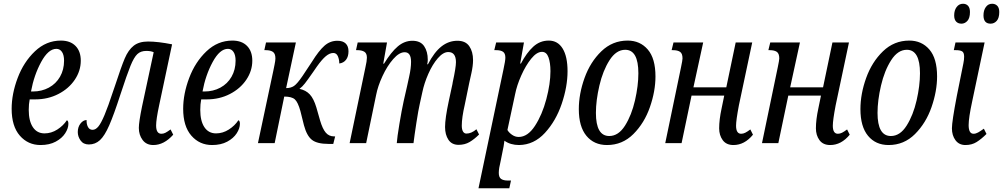

<svg xmlns="http://www.w3.org/2000/svg" viewBox="-20 -762 5339 1022"><path d="M42 -183Q42 -262 74 -347Q106 -432 166 -489Q226 -546 304 -546Q354 -546 382 -517.5Q410 -489 410 -439Q410 -385 378 -337.5Q346 -290 290.5 -261.5Q235 -233 168 -233H138Q133 -208 133 -177Q133 -118 155 -85Q177 -52 217 -52Q253 -52 285 -72.5Q317 -93 336 -122Q344 -119 344 -103Q344 -79 327 -52.5Q310 -26 276.5 -8Q243 10 196 10Q129 10 85.5 -40Q42 -90 42 -183ZM155 -275Q202 -275 240 -295.5Q278 -316 299.5 -353.5Q321 -391 321 -439Q321 -469 310 -485.5Q299 -502 280 -502Q237 -502 199 -432Q161 -362 145 -275Z M719 -81Q719 -112 736 -195L798 -484Q783 -491 759 -491Q729 -491 711 -474Q693 -457 674.5 -411.5Q656 -366 621 -259Q586 -151 561.5 -95Q537 -39 512 -16Q487 7 453 7Q424 7 409 -14Q394 -35 394 -59Q394 -86 408.5 -104.5Q423 -123 441 -123Q440 -102 448 -86.5Q456 -71 473 -71Q489 -71 503.5 -88.5Q518 -106 536.5 -150Q555 -194 582 -276L592 -305Q625 -406 644 -451Q663 -496 691.5 -518.5Q720 -541 768 -541Q821 -541 896 -526L827 -201Q811 -126 811 -94Q811 -50 839 -50Q850 -50 860 -55Q870 -60 888 -73L902 -45Q853 10 796 10Q759 10 739 -17Q719 -44 719 -81Z M955 -183Q955 -262 987 -347Q1019 -432 1079 -489Q1139 -546 1217 -546Q1267 -546 1295 -517.5Q1323 -489 1323 -439Q1323 -385 1291 -337.5Q1259 -290 1203.5 -261.5Q1148 -233 1081 -233H1051Q1046 -208 1046 -177Q1046 -118 1068 -85Q1090 -52 1130 -52Q1166 -52 1198 -72.5Q1230 -93 1249 -122Q1257 -119 1257 -103Q1257 -79 1240 -52.5Q1223 -26 1189.5 -8Q1156 10 1109 10Q1042 10 998.5 -40Q955 -90 955 -183ZM1068 -275Q1115 -275 1153 -295.5Q1191 -316 1212.5 -353.5Q1234 -391 1234 -439Q1234 -469 1223 -485.5Q1212 -502 1193 -502Q1150 -502 1112 -432Q1074 -362 1058 -275Z M1598 -95 1579 -171Q1566 -218 1549.5 -233Q1533 -248 1493 -248L1442 0H1353L1435 -386Q1437 -396 1441.5 -418Q1446 -440 1446 -451Q1446 -477 1432.5 -486Q1419 -495 1395 -495H1387L1396 -536H1555L1503 -293Q1528 -293 1545 -304.5Q1562 -316 1590 -357L1641 -434Q1677 -492 1707 -518.5Q1737 -545 1776 -545Q1805 -545 1820 -530.5Q1835 -516 1835 -489Q1835 -461 1822 -444Q1809 -427 1786 -424Q1786 -445 1778.5 -462.5Q1771 -480 1754 -480Q1735 -480 1714.5 -463Q1694 -446 1667 -408L1647 -379Q1617 -336 1603 -318Q1589 -300 1574 -289Q1608 -282 1629 -259.5Q1650 -237 1664 -190L1684 -120Q1697 -76 1714 -56Q1731 -36 1758 -36H1764L1754 4H1728Q1668 4 1640.5 -17.5Q1613 -39 1598 -95Z M2349 -86Q2349 -132 2369 -225L2386 -304Q2387 -308 2388 -313Q2389 -318 2390 -325Q2407 -403 2407 -431Q2407 -485 2366 -485Q2339 -485 2310.5 -452Q2282 -419 2260 -369Q2238 -319 2228 -271L2214 -207Q2207 -177 2196.5 -109Q2186 -41 2181 0H2092Q2094 -30 2106 -102.5Q2118 -175 2129 -225L2147 -304Q2148 -310 2158 -354.5Q2168 -399 2168 -433Q2168 -484 2134 -484Q2105 -484 2073 -447.5Q2041 -411 2016 -357Q1991 -303 1982 -256L1929 0H1841L1925 -403Q1933 -438 1933 -455Q1933 -478 1919.5 -486.5Q1906 -495 1882 -495H1875L1884 -536H2040L2020 -423H2024Q2062 -485 2097.5 -515Q2133 -545 2175 -545Q2218 -545 2237.5 -516.5Q2257 -488 2257 -444Q2257 -432 2254 -420H2258Q2291 -484 2329.5 -514.5Q2368 -545 2415 -545Q2458 -545 2478 -516Q2498 -487 2498 -442Q2498 -412 2489 -371.5Q2480 -331 2478 -322L2454 -205Q2438 -136 2438 -93Q2438 -73 2444.5 -62Q2451 -51 2463 -51Q2489 -51 2516 -74L2530 -46Q2505 -21 2479.5 -6Q2454 9 2421 9Q2385 9 2367 -18Q2349 -45 2349 -86Z M2660 -393Q2670 -439 2670 -455Q2670 -478 2657.5 -486.5Q2645 -495 2621 -495H2611L2621 -536H2769L2749 -424H2753Q2783 -481 2818.5 -513.5Q2854 -546 2901 -546Q2949 -546 2975 -503.5Q3001 -461 3001 -383Q3001 -301 2970 -209.5Q2939 -118 2880.5 -54.5Q2822 9 2743 10Q2697 10 2665 -13Q2664 -9 2662.5 4.5Q2661 18 2657 35L2645 95Q2635 135 2635 158Q2635 182 2647.5 190.5Q2660 199 2683 199H2700L2691 240H2527ZM2910 -383Q2910 -428 2899.5 -457Q2889 -486 2865 -486Q2837 -486 2807.5 -449.5Q2778 -413 2754.5 -360Q2731 -307 2722 -261L2681 -70Q2689 -56 2705.5 -44.5Q2722 -33 2741 -33Q2789 -33 2827.5 -92Q2866 -151 2888 -234Q2910 -317 2910 -383Z M3061 -181Q3061 -262 3091.5 -347Q3122 -432 3181 -489Q3240 -546 3321 -546Q3387 -546 3428 -498.5Q3469 -451 3469 -355Q3469 -277 3439.5 -192Q3410 -107 3351.5 -48.5Q3293 10 3211 10Q3142 10 3101.5 -39Q3061 -88 3061 -181ZM3378 -372Q3378 -497 3308 -497Q3260 -497 3224.5 -441.5Q3189 -386 3170.5 -306.5Q3152 -227 3152 -161Q3152 -38 3223 -38Q3272 -38 3307 -93.5Q3342 -149 3360 -227.5Q3378 -306 3378 -372Z M3808 -79Q3808 -125 3821 -185L3835 -253H3661L3608 0H3521L3605 -404Q3613 -442 3613 -451Q3613 -477 3600 -486Q3587 -495 3562 -495H3555L3565 -536H3723L3671 -297H3846L3896 -536H3984L3913 -201Q3898 -122 3898 -93Q3898 -50 3925 -50Q3936 -50 3947 -55.5Q3958 -61 3974 -73L3988 -45Q3943 10 3884 10Q3846 10 3827 -16Q3808 -42 3808 -79Z M4323 -79Q4323 -125 4336 -185L4350 -253H4176L4123 0H4036L4120 -404Q4128 -442 4128 -451Q4128 -477 4115 -486Q4102 -495 4077 -495H4070L4080 -536H4238L4186 -297H4361L4411 -536H4499L4428 -201Q4413 -122 4413 -93Q4413 -50 4440 -50Q4451 -50 4462 -55.5Q4473 -61 4489 -73L4503 -45Q4458 10 4399 10Q4361 10 4342 -16Q4323 -42 4323 -79Z M4560 -181Q4560 -262 4590.5 -347Q4621 -432 4680 -489Q4739 -546 4820 -546Q4886 -546 4927 -498.5Q4968 -451 4968 -355Q4968 -277 4938.5 -192Q4909 -107 4850.5 -48.5Q4792 10 4710 10Q4641 10 4600.5 -39Q4560 -88 4560 -181ZM4877 -372Q4877 -497 4807 -497Q4759 -497 4723.5 -441.5Q4688 -386 4669.5 -306.5Q4651 -227 4651 -161Q4651 -38 4722 -38Q4771 -38 4806 -93.5Q4841 -149 4859 -227.5Q4877 -306 4877 -372Z M5047 -79Q5047 -115 5073 -251L5108 -425Q5112 -444 5112 -460Q5112 -482 5101.5 -488.5Q5091 -495 5068 -495H5057L5066 -536H5221L5155 -223Q5136 -135 5136 -96Q5136 -50 5162 -50Q5174 -50 5186.5 -57Q5199 -64 5217 -77L5231 -49Q5204 -22 5178.5 -6Q5153 10 5119 10Q5085 10 5066 -15.5Q5047 -41 5047 -79ZM5059 -680Q5059 -707 5072 -724.5Q5085 -742 5106 -742Q5123 -742 5133 -731Q5143 -720 5143 -698Q5143 -666 5129.5 -651Q5116 -636 5098 -636Q5080 -636 5069.5 -647Q5059 -658 5059 -680ZM5215 -680Q5215 -707 5227.5 -724.5Q5240 -742 5261 -742Q5278 -742 5288.5 -731Q5299 -720 5299 -698Q5299 -666 5285.5 -651Q5272 -636 5253 -636Q5215 -636 5215 -680Z"/></svg>

Font: Noto Serif Cond
Style: Italic
Weight: 400
Width: 3
Italic angle: -12°
Designer: Monotype Design Team
Foundry: Monotype Imaging Inc.
Version: Version 1.001